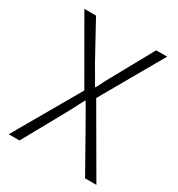

<svg xmlns="http://www.w3.org/2000/svg" viewBox="-173 -843 888 956"><g transform="rotate(30 270.5 -364.5)"><path d="M19 0H81L202 -218C222 -254 241 -290 264 -335H268C294 -290 315 -254 335 -218L458 0H523L306 -374L509 -729H446L331 -521C312 -488 298 -461 277 -419H273C249 -461 234 -488 214 -521L100 -729H33L236 -377Z"/></g></svg>

Font: Noto Sans HK Light
Style: Regular
Weight: 300
Designer: Ryoko NISHIZUKA 西塚涼子 (kana, bopomofo & ideographs); Paul D. Hunt (Latin, Greek & Cyrillic); Sandoll Communications 산돌커뮤니
Foundry: Adobe
Version: Version 2.004;hotconv 1.0.118;makeotfexe 2.5.65603